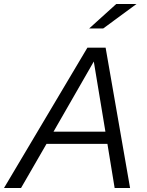

<svg xmlns="http://www.w3.org/2000/svg" viewBox="-64 -938 731 958"><path d="M-44 0 372 -700H463L585 0H508L472 -220H168L41 0ZM203 -281H462L404 -631ZM381 -796 516 -918H617L451 -796Z"/></svg>

Font: Red Hat Text
Style: Italic
Weight: 300
Italic angle: -12°
Designer: Pentagram, MCKL
Foundry: Pentagram, MCKL
Version: Version 1.023